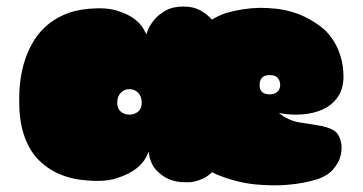

<svg xmlns="http://www.w3.org/2000/svg" viewBox="-20 -552 1112 588"><path d="M834 -206Q863 -183 895 -177.5Q927 -172 954.5 -168Q982 -164 1001.5 -153Q1021 -142 1026 -107Q1027 -87 1021 -68Q1015 -51 1000.5 -33.5Q986 -16 955 -4Q911 10 860 14Q816 18 760 12.5Q704 7 643 -18L639 -20Q637 -21 635 -22Q633 -23 630 -25Q615 -11 600.5 -4.5Q586 2 575 4Q562 7 549 6Q522 7 498 -3Q478 -11 459 -30.5Q440 -50 435 -88Q425 -58 399 -37Q377 -19 337 -6Q297 7 231 -1Q177 -7 135 -33Q117 -44 99.5 -61Q82 -78 68.5 -103Q55 -128 47 -161Q39 -194 39 -237Q37 -312 58 -373Q67 -399 82 -424.5Q97 -450 120 -471Q143 -492 175 -506.5Q207 -521 251 -525Q304 -530 338 -519.5Q372 -509 391.5 -494Q411 -479 419 -464.5Q427 -450 428 -447Q428 -448 433.5 -461.5Q439 -475 452 -491Q465 -507 487 -519.5Q509 -532 542 -532Q571 -532 592 -521Q613 -510 629 -492Q639 -498 649.5 -503Q660 -508 672 -512Q723 -527 776 -528Q798 -528 823.5 -525.5Q849 -523 874.5 -515.5Q900 -508 926 -494Q952 -480 976 -459Q992 -443 1004 -423Q1015 -405 1023 -379.5Q1031 -354 1032 -319Q1032 -280 1014.5 -255Q997 -230 968.5 -217Q940 -204 904.5 -201.5Q869 -199 834 -206ZM376 -201Q392 -201 403 -210Q414 -219 414 -237Q414 -257 403 -268Q392 -279 376 -279Q361 -279 350 -268Q339 -257 339 -237Q339 -219 350 -210Q361 -201 376 -201ZM806 -263Q820 -263 829 -270.5Q838 -278 838 -292Q838 -305 830.5 -313.5Q823 -322 806 -322Q789 -322 782 -313.5Q775 -305 775 -292Q775 -276 783.5 -269.5Q792 -263 806 -263Z"/></svg>

Font: Sniglet
Style: ExtraBold
Weight: 800
Version: Version 2.000; ttfautohint (v0.95) -l 8 -r 50 -G 200 -x 14 -